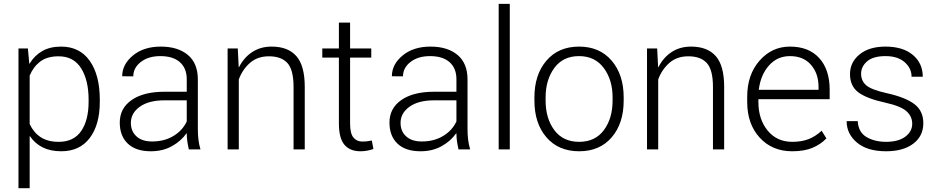

<svg xmlns="http://www.w3.org/2000/svg" viewBox="-20 -782 4911 1005"><path d="M502.4 -249.5Q502.4 -128.9 449.7 -59.6Q397 9.8 300.8 9.8Q244.1 9.8 203.4 -10.5Q162.6 -30.8 136.7 -69.3L135.3 -68.8V203.1H76.7V-528.3H126L133.3 -448.7L134.3 -448.2Q160.6 -491.7 201.4 -514.9Q242.2 -538.1 299.8 -538.1Q397 -538.1 449.7 -463.6Q502.4 -389.2 502.4 -259.8ZM443.8 -259.8Q443.8 -362.3 404.5 -424.8Q365.2 -487.3 286.6 -487.3Q226.6 -487.3 190.4 -459.7Q154.3 -432.1 135.3 -386.2V-132.8Q155.8 -88.4 192.9 -64Q230 -39.6 287.6 -39.6Q365.7 -39.6 404.8 -95.9Q443.8 -152.3 443.8 -249.5Z M968.3 0Q962.4 -27.3 960 -45.9Q957.5 -64.5 957.5 -83.5L956.1 -84Q927.2 -43 879.4 -16.6Q831.5 9.8 769.5 9.8Q690.9 9.8 648.9 -30.3Q606.9 -70.3 606.9 -140.6Q606.9 -215.3 669.2 -258.5Q731.4 -301.8 840.8 -301.8H957.5V-367.2Q957.5 -424.8 921.6 -456.5Q885.7 -488.3 819.3 -488.3Q756.8 -488.3 717.3 -457.8Q677.7 -427.2 677.7 -382.3L619.6 -382.8Q619.6 -445.3 676 -491.7Q732.4 -538.1 821.8 -538.1Q911.1 -538.1 963.4 -494.4Q1015.6 -450.7 1015.6 -366.2V-106.4Q1015.6 -78.1 1018.6 -52.2Q1021.5 -26.4 1029.3 0ZM776.4 -41.5Q840.8 -41.5 888.4 -70.6Q936 -99.6 957.5 -146.5V-256.8H839.8Q758.8 -256.8 711.9 -223.4Q665 -189.9 665 -138.7Q665 -95.2 694.1 -68.4Q723.1 -41.5 776.4 -41.5Z M1224.6 -528.3 1229.5 -430.7 1231 -430.2Q1256.3 -480.5 1299.8 -509.3Q1343.3 -538.1 1401.9 -538.1Q1487.3 -538.1 1531.2 -488.3Q1575.2 -438.5 1575.2 -327.6V0H1516.6V-326.7Q1516.6 -417 1484.4 -452.1Q1452.1 -487.3 1387.7 -487.3Q1328.1 -487.3 1288.8 -453.1Q1249.5 -418.9 1230 -366.2V0H1171.4V-528.3Z M1812.5 -663.6V-528.3H1923.3V-480.5H1812.5V-136.2Q1812.5 -83.5 1829.8 -62.3Q1847.2 -41 1877 -41Q1889.6 -41 1899.9 -42.2Q1910.2 -43.5 1926.3 -46.4L1934.6 -2.4Q1921.4 2.9 1903.3 6.3Q1885.3 9.8 1866.7 9.8Q1812 9.8 1783 -24.2Q1753.9 -58.1 1753.9 -136.2V-480.5H1667V-528.3H1753.9V-663.6Z M2379.9 0Q2374 -27.3 2371.6 -45.9Q2369.1 -64.5 2369.1 -83.5L2367.7 -84Q2338.9 -43 2291 -16.6Q2243.2 9.8 2181.2 9.8Q2102.5 9.8 2060.5 -30.3Q2018.6 -70.3 2018.6 -140.6Q2018.6 -215.3 2080.8 -258.5Q2143.1 -301.8 2252.4 -301.8H2369.1V-367.2Q2369.1 -424.8 2333.3 -456.5Q2297.4 -488.3 2231 -488.3Q2168.5 -488.3 2128.9 -457.8Q2089.4 -427.2 2089.4 -382.3L2031.2 -382.8Q2031.2 -445.3 2087.6 -491.7Q2144 -538.1 2233.4 -538.1Q2322.8 -538.1 2375 -494.4Q2427.2 -450.7 2427.2 -366.2V-106.4Q2427.2 -78.1 2430.2 -52.2Q2433.1 -26.4 2440.9 0ZM2188 -41.5Q2252.4 -41.5 2300 -70.6Q2347.7 -99.6 2369.1 -146.5V-256.8H2251.5Q2170.4 -256.8 2123.5 -223.4Q2076.7 -189.9 2076.7 -138.7Q2076.7 -95.2 2105.7 -68.4Q2134.8 -41.5 2188 -41.5Z M2648.4 0H2590.3V-761.7H2648.4Z M2777.3 -272Q2777.3 -391.1 2840.3 -464.6Q2903.3 -538.1 3010.7 -538.1Q3118.7 -538.1 3181.6 -464.6Q3244.6 -391.1 3244.6 -272V-255.9Q3244.6 -136.2 3181.9 -63.2Q3119.1 9.8 3011.7 9.8Q2903.3 9.8 2840.3 -63.2Q2777.3 -136.2 2777.3 -255.9ZM2835.9 -255.9Q2835.9 -162.1 2881.6 -100.8Q2927.2 -39.6 3011.7 -39.6Q3095.2 -39.6 3140.9 -100.8Q3186.5 -162.1 3186.5 -255.9V-272Q3186.5 -363.8 3140.4 -426Q3094.2 -488.3 3010.7 -488.3Q2926.8 -488.3 2881.3 -426Q2835.9 -363.8 2835.9 -272Z M3419.9 -528.3 3424.8 -430.7 3426.3 -430.2Q3451.7 -480.5 3495.1 -509.3Q3538.6 -538.1 3597.2 -538.1Q3682.6 -538.1 3726.6 -488.3Q3770.5 -438.5 3770.5 -327.6V0H3711.9V-326.7Q3711.9 -417 3679.7 -452.1Q3647.5 -487.3 3583 -487.3Q3523.4 -487.3 3484.1 -453.1Q3444.8 -418.9 3425.3 -366.2V0H3366.7V-528.3Z M4127 9.8Q4021.5 9.8 3956.3 -61.8Q3891.1 -133.3 3891.1 -248.5V-275.4Q3891.1 -391.1 3955.8 -464.6Q4020.5 -538.1 4114.7 -538.1Q4213.9 -538.1 4268.3 -477.8Q4322.8 -417.5 4322.8 -312.5V-262.7H3949.7V-248.5Q3949.7 -157.7 3998 -98.6Q4046.4 -39.6 4127 -39.6Q4175.3 -39.6 4211.7 -53.5Q4248 -67.4 4280.8 -97.7L4305.7 -57.6Q4275.9 -26.4 4232.9 -8.3Q4189.9 9.8 4127 9.8ZM4114.7 -488.3Q4048.8 -488.3 4005.1 -439.2Q3961.4 -390.1 3951.7 -312H4264.6V-326.7Q4264.6 -397 4225.1 -442.6Q4185.5 -488.3 4114.7 -488.3Z M4754.9 -134.3Q4754.9 -172.4 4725.1 -199.5Q4695.3 -226.6 4614.3 -244.6Q4517.6 -265.6 4473.4 -298.3Q4429.2 -331.1 4429.2 -394Q4429.2 -456.1 4479.2 -497.1Q4529.3 -538.1 4615.2 -538.1Q4706.5 -538.1 4758.3 -494.4Q4810.1 -450.7 4810.1 -380.4H4751.5Q4751.5 -424.8 4715.3 -456.5Q4679.2 -488.3 4615.2 -488.3Q4550.3 -488.3 4518.8 -460.9Q4487.3 -433.6 4487.3 -396Q4487.3 -358.9 4514.2 -335.4Q4541 -312 4625 -293.5Q4720.7 -272 4766.8 -236.6Q4813 -201.2 4813 -137.2Q4813 -69.8 4760.5 -30Q4708 9.8 4618.2 9.8Q4520 9.8 4465.8 -35.6Q4411.6 -81.1 4411.6 -147.9H4469.7Q4473.1 -89.4 4515.9 -64.5Q4558.6 -39.6 4618.2 -39.6Q4682.6 -39.6 4718.8 -66.7Q4754.9 -93.8 4754.9 -134.3Z"/></svg>

Font: Roboto Web
Style: Light
Weight: 300
Designer: Google
Version: Version 1.200310; 2013